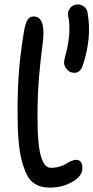

<svg xmlns="http://www.w3.org/2000/svg" viewBox="-20 -834 421 865"><path d="M314.9 -505.9Q292.5 -505.9 277.8 -525.9Q263.2 -545.9 272 -573.2Q303.7 -685.1 287.1 -763.2Q283.2 -782.7 296.4 -798.3Q309.6 -814 330.1 -814Q346.2 -814 358.6 -804.2Q371.1 -794.4 374 -779.8Q385.3 -716.3 378.7 -656.2Q372.1 -596.2 353 -539.1Q341.8 -505.9 314.9 -505.9ZM205.1 11.2Q182.6 11.2 165.8 6.8Q148.9 2.4 131.3 -9.8Q113.8 -22 101.6 -45.9Q89.4 -69.8 79.1 -106.2Q68.8 -142.6 64 -198.2Q59.1 -253.9 59.1 -327.1Q59.1 -441.4 66.2 -522.2Q73.2 -603 87.9 -691.9Q94.2 -729.5 104.2 -744.6Q114.3 -759.8 131.8 -759.8Q175.8 -759.8 175.8 -686Q175.8 -659.7 168.9 -610.4Q162.1 -561 155.5 -482.7Q148.9 -404.3 148.9 -307.1Q148.9 -240.7 153.3 -194.8Q157.7 -148.9 166.3 -124Q174.8 -99.1 185.1 -88.6Q195.3 -78.1 209 -78.1Q231 -78.1 249.3 -83.7Q267.6 -89.4 277.3 -95.9Q287.1 -102.5 299.6 -108.2Q312 -113.8 323.2 -113.8Q351.1 -113.8 351.1 -76.2Q351.1 -41 306.2 -14.9Q261.2 11.2 205.1 11.2Z"/></svg>

Font: Shantell Sans Irregular
Style: Regular
Weight: 400
Designer: Stephen Nixon, Anya Danilova, Shantell Martin
Foundry: Arrow Type
Version: Version 1.006;[9816181b4]